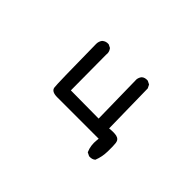

<svg xmlns="http://www.w3.org/2000/svg" viewBox="-88 -775 1175 1175"><g transform="rotate(45 500.0 -187.0)"><path d="M729 103 709.5 93.3 707.5 92.3 706.5 90.3Q688.5 49.8 694.3 -0.5L695.8 -13.7H336.9Q288.1 -13.7 282.7 -42.5Q278.3 -66.9 274.4 -413.1Q274.4 -423.8 277.6 -433.6Q280.8 -443.4 287.1 -451.7L287.6 -452.1L288.1 -452.6Q292.5 -456.5 297.4 -459.2Q302.2 -461.9 307.4 -463.6Q312.5 -465.3 318.1 -465.8Q323.7 -466.3 329.6 -465.8H330.6L331.5 -465.3L351.1 -455.6L352.5 -455.1L353 -453.6Q368.2 -434.6 364.3 -408.7L366.2 -102.5L608.4 -100.6L602.5 -434.6V-435.1Q605 -452.6 615.7 -465.8L616.2 -466.3Q624 -473.1 634 -475.8Q644 -478.5 655.8 -477.5H656.7L657.7 -477.1L677.2 -467.3L679.2 -466.3L680.2 -464.4L689.9 -444.8L690.4 -443.8V-442.4L696.3 -103.5Q735.4 -107.9 757.8 -103Q784.7 -96.7 788.1 -69.8Q791 -46.4 790 1.5Q789.1 49.8 772.9 89.8L772.5 91.3L771.5 92.3Q755.9 105.5 731 103.5H730Z"/></g></svg>

Font: NaikaiFont
Style: SemiBold
Weight: 600
Version: Version 1.89